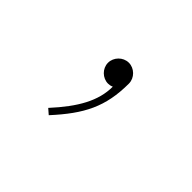

<svg xmlns="http://www.w3.org/2000/svg" viewBox="-50 -104 260 260"><g transform="rotate(45 80.0 25.5)"><path d="M60 -17.5C60 -6.5 69.5 2.5 80 2.5C82.5 2.5 85 2 87 1H87.5C87.5 28 73.5 53 46 83L53.5 89.5C86 54 100 27 100 -17.5C100 -28.5 90.5 -37.5 80 -37.5C69 -37.5 60 -28 60 -17.5Z"/></g></svg>

Font: ZnikomitSC
Style: Regular
Weight: 100
Designer: gluk
Foundry: gluk
Version: Version 0.55